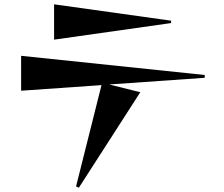

<svg xmlns="http://www.w3.org/2000/svg" viewBox="-20 -791 1040 891"><path d="M333 74 451 -396 78 -370V-532L930 -443V-430L487 -399L631 -363L346 80ZM231 -771 774 -695V-684L231 -607Z"/></svg>

Font: Tiejili SC
Style: Regular
Weight: 400
Designer: Buernia
Foundry: Ershou Xiaoxi Press
Version: Version 1.100